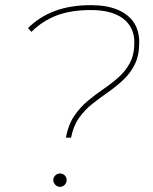

<svg xmlns="http://www.w3.org/2000/svg" viewBox="-20 -723 594 746"><path d="M236 -188Q245 -238 268 -272Q291 -306 321 -331Q351 -356 382.5 -377.5Q414 -399 441 -423Q468 -447 485 -479Q502 -511 502 -558Q502 -618 458 -651Q414 -684 333 -684Q256 -684 200.5 -663Q145 -642 102 -599L89 -614Q133 -658 193.5 -680.5Q254 -703 333 -703Q393 -703 435 -686Q477 -669 499 -637Q521 -605 521 -558Q521 -508 504 -473.5Q487 -439 460 -413.5Q433 -388 401.5 -366Q370 -344 340 -320.5Q310 -297 287.5 -265.5Q265 -234 256 -188ZM213 3Q203 3 195 -5Q187 -13 187 -23Q187 -34 195 -41.5Q203 -49 213 -49Q224 -49 231.5 -41.5Q239 -34 239 -23Q239 -16 235.5 -10Q232 -4 226 -0.5Q220 3 213 3Z"/></svg>

Font: Montserrat Thin Thin
Style: Italic
Weight: 250
Italic angle: -11.3°
Version: Version 9.000